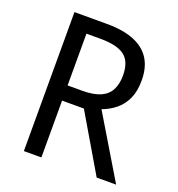

<svg xmlns="http://www.w3.org/2000/svg" viewBox="-130 -821 859 927"><g transform="rotate(20 300.0 -357.0)"><path d="M95 0V-714H262Q346 -714 401.5 -691.5Q457 -669 485 -625Q513 -581 513 -514Q513 -458 495 -419.5Q477 -381 446.5 -356.5Q416 -332 378 -318L569 0H469L297 -292H185V0ZM259 -370Q318 -370 353 -385.5Q388 -401 404 -431.5Q420 -462 420 -506Q420 -577 381.5 -606.5Q343 -636 257 -636H185V-370Z"/></g></svg>

Font: Noto Sans Mono
Style: Regular
Weight: 400
Designer: Monotype Design Team
Foundry: Monotype Imaging Inc.
Version: Version 2.014